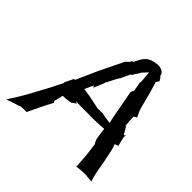

<svg xmlns="http://www.w3.org/2000/svg" viewBox="-160 -719 882 882"><g transform="rotate(45 281.0 -278.5)"><path d="M2 23 3 24C19 18 40 10 61 5L72 0C84 -1 97 -1 108 0V-1C127 -40 146 -82 167 -119V-120C164 -120 163 -125 162 -127C167 -142 169 -159 173 -171C188 -170 208 -173 223 -176L239 -188C240 -189 244 -190 245 -191C241 -191 237 -195 233 -196C247 -196 262 -195 278 -195H327C356 -194 388 -196 415 -198C416 -181 420 -158 423 -141V-139C424 -139 424 -138 424 -138L430 -123C431 -123 431 -122 431 -122L432 -121C433 -121 434 -120 434 -120V-119L440 -73C444 -44 445 -12 447 15H448C461 13 479 11 493 11H503C517 12 531 14 543 15H544C539 0 534 -17 531 -34L523 -78L524 -79L523 -80V-81L511 -137C509 -153 503 -171 498 -184C503 -181 511 -190 516 -188V-189C512 -203 508 -220 505 -235V-236C504 -239 508 -245 509 -247C507 -245 501 -243 498 -242L476 -280C474 -280 472 -279 470 -278C471 -280 473 -282 473 -284C473 -285 474 -290 473 -290C470 -303 472 -318 470 -332C474 -336 480 -341 485 -341V-342C479 -355 470 -371 466 -387L454 -433C448 -462 437 -491 430 -517C431 -518 435 -524 435 -526L437 -528C437 -530 440 -533 441 -534C436 -534 435 -542 433 -544C432 -548 424 -551 424 -553C424 -554 424 -554 425 -555C421 -572 403 -581 379 -581C378 -581 377 -580 377 -580C317 -574 310 -545 290 -506C290 -507 289 -507 289 -508C287 -510 289 -514 289 -516H288C286 -504 277 -495 270 -489C270 -488 266 -485 265 -485C246 -447 226 -405 207 -366L162 -265C162 -264 161 -263 161 -262H158C157 -262 156 -263 155 -263C149 -250 142 -236 135 -222L134 -214L112 -171V-168L110 -166L62 -77C44 -43 21 -7 2 23ZM221 -263 240 -305C242 -303 245 -300 245 -296C245 -295 244 -293 245 -293L246 -297L267 -347C267 -348 268 -351 267 -352C268 -353 271 -356 271 -357L295 -404L302 -414C309 -429 318 -446 324 -461C324 -461 328 -462 329 -462C337 -477 348 -491 355 -505H356C357 -506 360 -509 362 -510L366 -516C371 -520 374 -524 377 -528C378 -511 380 -491 382 -473C382 -470 380 -467 380 -464C383 -450 385 -435 388 -420L381 -405V-403C381 -403 381 -402 380 -402L381 -401C384 -387 386 -372 389 -358L402 -288C405 -270 409 -251 413 -235C397 -237 376 -239 361 -244C349 -243 335 -243 322 -243C322 -243 324 -244 324 -244C324 -244 323 -244 322 -244L265 -256C249 -258 234 -261 220 -263Z"/></g></svg>

Font: Charger Mayhem
Style: Obl
Weight: 400
Designer: Jasper
Foundry: Cannot Into Space Fonts
Version: Version 0.98